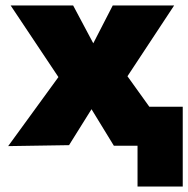

<svg xmlns="http://www.w3.org/2000/svg" viewBox="-20 -535 691 705"><path d="M485 150V-143H651V150ZM10 1.5 194.5 -252 19 -515H248.5L322.5 -376L394 -515H619.5L448 -255L631 0H398L316 -134L233.5 -2Z"/></svg>

Font: Geologica Cursive ExtraBold
Style: Regular
Weight: 800
Designer: Sindre Bremnes, Frode Helland
Foundry: Monokrom Skriftforlag AS
Version: Version 1.010;gftools[0.9.28]